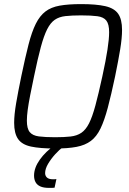

<svg xmlns="http://www.w3.org/2000/svg" viewBox="-20 -716 628 936"><path d="M249 8Q175 8 131 -1.5Q87 -11 68 -38.5Q49 -66 49 -117Q49 -156 58.5 -212Q68 -268 84 -345Q103 -436 119 -498.5Q135 -561 154.5 -600Q174 -639 201.5 -660Q229 -681 271 -688.5Q313 -696 375 -696Q449 -696 493 -686Q537 -676 556 -649Q575 -622 575 -570Q575 -531 566 -476Q557 -421 541 -343Q522 -253 505.5 -191Q489 -129 470 -89.5Q451 -50 423 -29Q395 -8 353 0Q311 8 249 8ZM249 -47Q293 -47 324 -50.5Q355 -54 376.5 -68.5Q398 -83 414 -114.5Q430 -146 445 -201.5Q460 -257 479 -344Q496 -422 504 -474.5Q512 -527 512 -559Q512 -598 498.5 -615.5Q485 -633 454.5 -637Q424 -641 375 -641Q330 -641 299 -637.5Q268 -634 247 -619.5Q226 -605 210 -573.5Q194 -542 179 -486.5Q164 -431 146 -344Q135 -292 127 -251Q119 -210 115 -180Q111 -150 111 -128Q111 -89 125 -72Q139 -55 169.5 -51Q200 -47 249 -47ZM220 200Q192 200 176 192.5Q160 185 153 171.5Q146 158 146 140Q146 102 174 62.5Q202 23 249 -10L288 0Q270 13 249.5 35.5Q229 58 214.5 82.5Q200 107 200 128Q200 141 209 149.5Q218 158 239 158Q242 158 245 158Q248 158 255 157L246 199Q239 200 232.5 200Q226 200 220 200Z"/></svg>

Font: Saira SemiCondensed Light
Style: Italic
Weight: 300
Width: 4
Italic angle: -12°
Designer: Hector Gatti with collaboration of the Omnibus-Type team
Foundry: Omnibus-Type
Version: Version 1.101